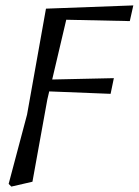

<svg xmlns="http://www.w3.org/2000/svg" viewBox="-20 -500 513 710"><path d="M12 180 80 -76 150 -468 473 -480 460 -422 225 -427 173 -206 401 -211 389 -153 162 -162 155 -132 100 172 22 190Z"/></svg>

Font: Source Serif Pro
Style: Italic
Weight: 400
Italic angle: -12°
Designer: Frank Grießhammer
Foundry: Adobe Systems Incorporated
Version: Version 3.001;hotconv 1.0.111;makeotfexe 2.5.65597